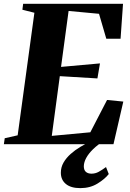

<svg xmlns="http://www.w3.org/2000/svg" viewBox="-38 -763 688 1016"><path d="M-17.5 0 -13 -31.5 55.5 -47 144 -695.5 80.5 -711.5 84.5 -743H613L600 -558H524.5L486 -690L325 -705L285 -409L491 -427.5L477.5 -348L278.5 -360L236 -44L440 -63L528.5 -234L614.5 -225.5L562.5 0ZM387 232.5Q337 232.5 310.5 210.5Q284 188.5 284 151Q284 122 298.2 97.2Q312.5 72.5 335.8 51.8Q359 31 387.2 14.2Q415.5 -2.5 443.5 -15.5L480 -29.5L514 -19Q478.5 3 454.5 26.5Q430.5 50 418.2 72.8Q406 95.5 405.5 116.5Q405.5 137 416.5 146.5Q427.5 156 446 156Q466.5 156 484.2 146.2Q502 136.5 523 121L537.5 158Q517.5 184 478.2 208.2Q439 232.5 387 232.5Z"/></svg>

Font: Merriweather 96pt Black
Style: Italic
Weight: 900
Italic angle: -7.8°
Version: Version 2.101